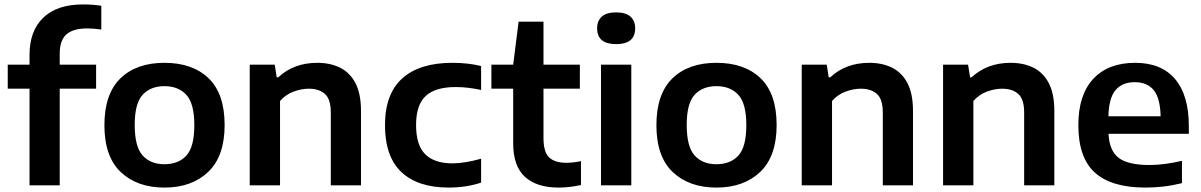

<svg xmlns="http://www.w3.org/2000/svg" viewBox="-20 -838 5430 868"><path d="M113.5 0V-437H15V-545.5H113.5V-590Q113.5 -698.5 175.8 -758.2Q238 -818 355.5 -818Q378 -818 397.8 -816.5Q417.5 -815 438 -812V-704.5Q404 -709.5 375 -709.5Q310.5 -709.5 280.2 -682.5Q250 -655.5 250 -596V-545.5H414.5V-437H250V0Z M723.5 10Q600 10 526 -60Q452 -130 452 -272Q452 -413.5 524.5 -483.8Q597 -554 723.5 -554Q850.5 -554 923 -484.2Q995.5 -414.5 995.5 -272.5Q995.5 -131.5 921.2 -60.8Q847 10 723.5 10ZM723.5 -95.5Q787 -95.5 822.8 -135Q858.5 -174.5 858.5 -271.5Q858.5 -370 822.5 -409.2Q786.5 -448.5 723.5 -448.5Q660.5 -448.5 624.8 -409.5Q589 -370.5 589 -273Q589 -175 624.8 -135.2Q660.5 -95.5 723.5 -95.5Z M1109 0V-545.5H1222L1231 -488.5H1238Q1308 -554 1414.5 -554Q1472.5 -554 1517 -532.2Q1561.5 -510.5 1586.8 -462.5Q1612 -414.5 1612 -336V0H1475.5V-329Q1475.5 -389.5 1449 -413.2Q1422.5 -437 1376 -437Q1342.5 -437 1307 -423.8Q1271.5 -410.5 1246 -381.5V0Z M2008.5 10Q1869 10 1794.8 -60Q1720.5 -130 1720.5 -272Q1720.5 -414 1799 -484Q1877.5 -554 2025 -554Q2097 -554 2155 -539.5V-431.5Q2125.5 -437.5 2097.8 -441Q2070 -444.5 2040 -444.5Q1948 -444.5 1904.5 -404Q1861 -363.5 1861 -273Q1861 -181 1902.8 -140.2Q1944.5 -99.5 2025.5 -99.5Q2080 -99.5 2155 -120.5V-12.5Q2123 -1.5 2085.5 4.2Q2048 10 2008.5 10Z M2505 10Q2406.5 10 2353.2 -38.5Q2300 -87 2300 -190V-437H2201.5V-545.5H2300L2324.5 -740H2437V-545.5H2601.5V-437H2437V-213.5Q2437 -151 2462.5 -126.5Q2488 -102 2541.5 -102Q2568.5 -102 2606.5 -109.5V-1.5Q2583.5 3.5 2557.2 6.8Q2531 10 2505 10Z M2697 0V-545.5H2834V0ZM2765.5 -638.5Q2679.5 -638.5 2679.5 -710Q2679.5 -744 2700.8 -763Q2722 -782 2765.5 -782Q2809 -782 2830.2 -763Q2851.5 -744 2851.5 -710Q2851.5 -638.5 2765.5 -638.5Z M3219 10Q3095.5 10 3021.5 -60Q2947.5 -130 2947.5 -272Q2947.5 -413.5 3020 -483.8Q3092.5 -554 3219 -554Q3346 -554 3418.5 -484.2Q3491 -414.5 3491 -272.5Q3491 -131.5 3416.8 -60.8Q3342.5 10 3219 10ZM3219 -95.5Q3282.5 -95.5 3318.2 -135Q3354 -174.5 3354 -271.5Q3354 -370 3318 -409.2Q3282 -448.5 3219 -448.5Q3156 -448.5 3120.2 -409.5Q3084.5 -370.5 3084.5 -273Q3084.5 -175 3120.2 -135.2Q3156 -95.5 3219 -95.5Z M3604.5 0V-545.5H3717.5L3726.5 -488.5H3733.5Q3803.5 -554 3910 -554Q3968 -554 4012.5 -532.2Q4057 -510.5 4082.2 -462.5Q4107.5 -414.5 4107.5 -336V0H3971V-329Q3971 -389.5 3944.5 -413.2Q3918 -437 3871.5 -437Q3838 -437 3802.5 -423.8Q3767 -410.5 3741.5 -381.5V0Z M4243.5 0V-545.5H4356.5L4365.5 -488.5H4372.5Q4442.5 -554 4549 -554Q4607 -554 4651.5 -532.2Q4696 -510.5 4721.2 -462.5Q4746.5 -414.5 4746.5 -336V0H4610V-329Q4610 -389.5 4583.5 -413.2Q4557 -437 4510.5 -437Q4477 -437 4441.5 -423.8Q4406 -410.5 4380.5 -381.5V0Z M5158 10Q5005 10 4930 -57.5Q4855 -125 4855 -272.5Q4855 -408.5 4922.2 -481.2Q4989.5 -554 5112 -554Q5230 -554 5292.2 -480.8Q5354.5 -407.5 5354.5 -268V-233H4991.5Q4995 -156.5 5037.5 -124.2Q5080 -92 5177.5 -92Q5211 -92 5248.2 -97Q5285.5 -102 5323.5 -111V-10Q5278.5 1 5238 5.5Q5197.5 10 5158 10ZM5110 -466.5Q5054 -466.5 5023.5 -431Q4993 -395.5 4991 -312.5H5227Q5225 -395 5195.5 -430.8Q5166 -466.5 5110 -466.5Z"/></svg>

Font: Encode Sans SmExp SmBold
Style: Regular
Weight: 600
Width: 6
Designer: Multiple Designers
Foundry: Impallari Type
Version: Version 3.002; ttfautohint (v1.8.3) -l 8 -r 50 -G 200 -x 14 